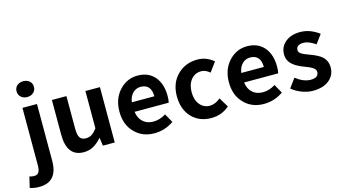

<svg xmlns="http://www.w3.org/2000/svg" viewBox="-156 -1200 3311 1833"><g transform="rotate(-15 1499.5 -283.5)"><path d="M39.1 223.6Q-12.7 223.6 -52.7 209L-27.3 102.5Q-3.9 110.4 17.6 110.4Q51.8 110.4 65.4 86.9Q78.1 65.4 78.1 17.6V-546.9H221.7V13.7Q221.7 223.6 39.1 223.6ZM64.5 -712.9Q64.5 -748 88.4 -769.5Q112.3 -791 150.4 -791Q187.5 -791 211.9 -769.5Q236.3 -748 236.3 -712.9Q236.3 -679.7 211.9 -657.2Q187.5 -634.8 150.4 -634.8Q113.3 -634.8 88.9 -656.7Q64.5 -678.7 64.5 -712.9Z M537.1 13.7Q369.1 13.7 369.1 -205.1V-546.9H512.7V-223.6Q512.7 -161.1 531.2 -134.8Q548.8 -109.4 588.9 -109.4Q622.1 -109.4 647 -125Q671.9 -140.6 700.2 -177.7V-546.9H843.8V0H726.6L715.8 -78.1H711.9Q634.8 13.7 537.1 13.7Z M1234.4 13.7Q1117.2 13.7 1042 -62.5Q962.9 -140.6 962.9 -272.5Q962.9 -400.4 1041 -483.4Q1115.2 -560.5 1217.8 -560.5Q1327.1 -560.5 1388.7 -486.3Q1446.3 -416 1446.3 -298.8Q1446.3 -255.9 1439.5 -233.4H1102.5Q1111.3 -167 1152.3 -131.8Q1191.4 -96.7 1253.9 -96.7Q1316.4 -96.7 1377 -134.8L1425.8 -46.9Q1337.9 13.7 1234.4 13.7ZM1100.6 -328.1H1323.2Q1323.2 -385.7 1297.9 -417Q1271.5 -449.2 1219.7 -449.2Q1174.8 -449.2 1142.6 -418.9Q1108.4 -385.7 1100.6 -328.1Z M1796.9 13.7Q1680.7 13.7 1606.4 -61.5Q1530.3 -140.6 1530.3 -272.5Q1530.3 -404.3 1614.3 -485.4Q1693.4 -560.5 1809.6 -560.5Q1897.5 -560.5 1968.8 -500L1900.4 -407.2Q1858.4 -443.4 1816.4 -443.4Q1753.9 -443.4 1715.3 -396.5Q1676.8 -349.6 1676.8 -272.5Q1676.8 -196.3 1714.8 -149.9Q1752.9 -103.5 1812.5 -103.5Q1866.2 -103.5 1918.9 -147.5L1975.6 -52.7Q1900.4 13.7 1796.9 13.7Z M2316.4 13.7Q2199.2 13.7 2124 -62.5Q2044.9 -140.6 2044.9 -272.5Q2044.9 -400.4 2123 -483.4Q2197.3 -560.5 2299.8 -560.5Q2409.2 -560.5 2470.7 -486.3Q2528.3 -416 2528.3 -298.8Q2528.3 -255.9 2521.5 -233.4H2184.6Q2193.4 -167 2234.4 -131.8Q2273.4 -96.7 2335.9 -96.7Q2398.4 -96.7 2459 -134.8L2507.8 -46.9Q2419.9 13.7 2316.4 13.7ZM2182.6 -328.1H2405.3Q2405.3 -385.7 2379.9 -417Q2353.5 -449.2 2301.8 -449.2Q2256.8 -449.2 2224.6 -418.9Q2190.4 -385.7 2182.6 -328.1Z M2802.7 13.7Q2749 13.7 2691.4 -7.8Q2635.7 -29.3 2594.7 -63.5L2660.2 -153.3Q2736.3 -93.8 2806.6 -93.8Q2885.7 -93.8 2885.7 -151.4Q2885.7 -176.8 2854.5 -196.3Q2835.9 -209 2784.2 -228.5Q2775.4 -231.4 2771.5 -233.4Q2705.1 -258.8 2670.9 -289.1Q2622.1 -331.1 2622.1 -392.6Q2622.1 -466.8 2677.7 -513.7Q2733.4 -560.5 2825.2 -560.5Q2920.9 -560.5 3011.7 -493.2L2947.3 -406.2Q2879.9 -453.1 2829.1 -453.1Q2793.9 -453.1 2774.4 -438.5Q2756.8 -424.8 2756.8 -400.4Q2756.8 -376 2784.2 -359.4Q2801.8 -348.6 2849.6 -331.1Q2862.3 -326.2 2868.2 -324.2Q2939.5 -296.9 2971.7 -269.5Q3020.5 -227.5 3020.5 -159.2Q3020.5 -84 2964.8 -37.1Q2906.2 13.7 2802.7 13.7Z"/></g></svg>

Font: Bpmf GenYo Gothic B
Style: B
Weight: 700
Foundry: But Ko
Version: Version 1.320